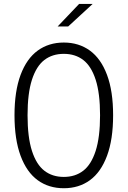

<svg xmlns="http://www.w3.org/2000/svg" viewBox="-20 -962 660 993"><path d="M310 11.5Q232 11.5 175 -30Q118 -71.5 86.5 -156.2Q55 -241 55 -366Q55 -490.5 86.5 -574.8Q118 -659 175.2 -700.5Q232.5 -742 310 -742Q387.5 -742 444.8 -700.5Q502 -659 533.5 -574.8Q565 -490.5 565 -366Q565 -241 533.5 -156.2Q502 -71.5 445 -30Q388 11.5 310 11.5ZM310 -683.5Q251 -683.5 209.5 -651.8Q168 -620 145.2 -549.5Q122.5 -479 122.5 -366Q122.5 -252.5 145.2 -181.8Q168 -111 209.5 -79Q251 -47 310 -47Q369 -47 410.5 -79Q452 -111 474.8 -181.8Q497.5 -252.5 497.5 -366Q497.5 -479 474.8 -549.5Q452 -620 410.5 -651.8Q369 -683.5 310 -683.5ZM332.5 -825 459 -941.5H389L278 -825Z"/></svg>

Font: Monaspace Neon Var
Style: Regular
Weight: 400
Designer: Riley Cran and the Lettermatic Team
Version: Version 1.000 (Monaspace Neon Var)